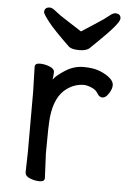

<svg xmlns="http://www.w3.org/2000/svg" viewBox="-54 -774 543 829"><g transform="rotate(5 218.0 -359.5)"><path d="M271 -644Q303 -665 336.5 -686.5Q370 -708 386 -721.5Q402 -735 412 -735Q436 -735 436 -714Q436 -693 348 -608Q328 -589 315 -576Q302 -563 270.5 -563Q239 -563 226 -573Q156 -640 130.5 -673Q105 -706 105 -713Q105 -735 129 -735Q139 -735 155 -721.5Q171 -708 205 -686.5Q239 -665 271 -644ZM86 -18 88 -106V-367L85 -474Q85 -490 106.5 -490Q128 -490 149 -481.5Q170 -473 170 -459.5Q170 -446 168 -434L167 -426Q177 -442 215 -467Q253 -492 295.5 -492Q338 -492 365 -481.5Q392 -471 410 -456Q428 -441 428 -424.5Q428 -408 415 -388Q402 -368 388.5 -368Q375 -368 367 -381Q358 -398 338 -406.5Q318 -415 304 -415Q264 -415 230 -390Q180 -354 170 -265Q166 -230 166 -106L171 0Q171 16 149.5 16Q128 16 107 7.5Q86 -1 86 -18Z"/></g></svg>

Font: LXGW WenKai Lite Medium
Style: Regular
Weight: 500
Designer: LXGW / Fontworks Inc.
Foundry: LXGW / Fontworks Inc.
Version: Version 1.511; March 25, 2025